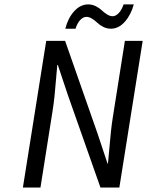

<svg xmlns="http://www.w3.org/2000/svg" viewBox="-20 -844 662 864"><path d="M273.9 -714.8Q286.1 -763.2 314 -793.7Q341.8 -824.2 377 -824.2Q395 -824.2 411.4 -815.9Q427.7 -807.6 438 -797.6Q448.2 -787.6 461.4 -779.3Q474.6 -771 486.8 -771Q501 -771 514.4 -785.2Q527.8 -799.3 536.1 -824.2H582Q569.3 -776.9 541.5 -745.8Q513.7 -714.8 479 -714.8Q460.9 -714.8 444.6 -723.1Q428.2 -731.4 418 -741.5Q407.7 -751.5 394.5 -759.8Q381.3 -768.1 369.1 -768.1Q354.5 -768.1 341.3 -754.4Q328.1 -740.7 319.8 -714.8ZM83 0 188 -660.2H272.9L418.9 -243.2L463.9 -107.9H465.8Q468.3 -128.9 471.7 -171.6Q475.1 -214.4 479 -250.2Q482.9 -286.1 487.8 -316.9L542 -660.2H622.1L517.1 0H432.1L285.2 -417L240.2 -551.8H237.8Q235.4 -529.8 232.2 -487.8Q229 -445.8 225.3 -411.1Q221.7 -376.5 216.8 -346.2L162.1 0Z"/></svg>

Font: Office Code Pro Italic
Style: Regular
Weight: 400
Italic angle: -9°
Designer: Nathan Rutzky & Paul D. Hunt
Foundry: Adobe Systems Incorporated
Version: Version 1.004;PS 001.004;hotconv 1.0.70;makeotf.lib2.5.58329